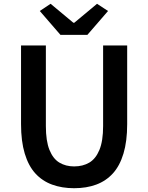

<svg xmlns="http://www.w3.org/2000/svg" viewBox="-20 -979 780 1013"><path d="M371 14Q307 14 255 -5Q203 -24 166.5 -64Q130 -104 110.5 -169Q91 -234 91 -324V-739H222V-314Q222 -235 241 -188Q260 -141 293.5 -121Q327 -101 371 -101Q417 -101 451 -121Q485 -141 504.5 -188Q524 -235 524 -314V-739H651V-324Q651 -234 631.5 -169Q612 -104 575.5 -64Q539 -24 487.5 -5Q436 14 371 14ZM299 -795 190 -921 247 -959 367 -859H372L492 -959L550 -921L441 -795Z"/></svg>

Font: Noto Sans TC SemiBold
Style: Regular
Weight: 600
Designer: Ryoko NISHIZUKA  (kana, bopomofo & ideographs); Paul D. Hunt (Latin, Greek & Cyrillic); Sandoll Communications , Soo-you
Foundry: Adobe
Version: Version 2.004-H2;hotconv 1.0.118;makeotfexe 2.5.65603